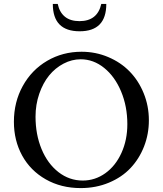

<svg xmlns="http://www.w3.org/2000/svg" viewBox="-20 -938 823 971"><path d="M382.8 -779.8Q247.1 -779.8 247.1 -918H272Q280.8 -876 308.3 -853.5Q335.9 -831.1 381.8 -831.1Q472.7 -831.1 492.2 -918H517.6Q517.6 -779.8 382.8 -779.8ZM388.2 13.2Q289.1 13.2 211.4 -31Q133.8 -75.2 92 -151.4Q50.3 -227.5 50.3 -322.3Q50.3 -421.9 95.2 -503.2Q140.1 -584.5 218.5 -630.4Q296.9 -676.3 392.6 -676.3Q463.9 -676.3 527.3 -649.4Q590.8 -622.6 635.7 -576.4Q680.7 -530.3 706.8 -466.1Q732.9 -401.9 732.9 -329.6Q732.9 -259.8 708.5 -197.3Q684.1 -134.8 640.1 -88.1Q596.2 -41.5 530.8 -14.2Q465.3 13.2 388.2 13.2ZM398.4 -24.9Q460.9 -24.9 512.7 -62Q564.5 -99.1 594.2 -164.6Q624 -230 624 -310.1Q624 -399.9 592.5 -475.3Q561 -550.8 506.8 -594.5Q452.6 -638.2 388.2 -638.2Q343.3 -638.2 301.3 -616.2Q259.3 -594.2 228.3 -556.2Q197.3 -518.1 178.5 -463.6Q159.7 -409.2 159.7 -348.1Q159.7 -257.8 190.2 -184.1Q220.7 -110.4 275.6 -67.6Q330.6 -24.9 398.4 -24.9Z"/></svg>

Font: Elstob 8pt
Style: Regular
Weight: 400
Designer: Peter S. Baker
Version: Version 1.015